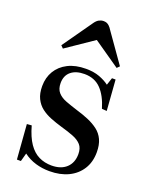

<svg xmlns="http://www.w3.org/2000/svg" viewBox="-148 -860 754 955"><g transform="rotate(20 229.5 -382.5)"><path d="M62 15 48 -168 73 -170Q89 -113 112 -79.5Q135 -46 165.5 -31Q196 -16 233 -16Q283 -16 311.5 -42.5Q340 -69 340 -115Q340 -146 324.5 -163.5Q309 -181 281 -192Q253 -203 214 -214Q183 -223 154 -234.5Q125 -246 103 -263Q81 -280 68 -306.5Q55 -333 55 -372Q55 -417 76 -452Q97 -487 136.5 -507Q176 -527 231 -527Q273 -527 303.5 -515.5Q334 -504 355 -488L368 -527H387L399 -365L373 -367Q354 -431 320.5 -465.5Q287 -500 233 -500Q188 -500 162 -478.5Q136 -457 136 -417Q136 -386 152 -368Q168 -350 196 -339.5Q224 -329 259 -318Q293 -308 322.5 -295.5Q352 -283 375 -265.5Q398 -248 410.5 -221Q423 -194 423 -155Q423 -103 399 -65Q375 -27 332.5 -6.5Q290 14 233 14Q194 14 159 3.5Q124 -7 95 -29L83 15ZM88 -582 75 -595 187 -754Q197 -768 208.5 -774Q220 -780 232 -780Q241 -780 248 -777.5Q255 -775 262.5 -768Q270 -761 278 -748L385 -596L372 -583L232 -680Z"/></g></svg>

Font: Literata 60pt Medium
Style: Regular
Weight: 500
Designer: Latin by Veronika Burian and Jose Scaglione. Greek by Irene Vlachou. Cyrillic by Vera Evstafieva.
Foundry: TypeTogether
Version: Version 3.103;gftools[0.9.29]